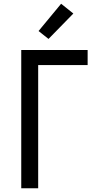

<svg xmlns="http://www.w3.org/2000/svg" viewBox="-20 -1001 540 1021"><path d="M93 0V-735H446V-655H183V0ZM238 -794 185 -836 305 -981 370 -929Z"/></svg>

Font: Iosevka Custom Medium
Style: Regular
Weight: 500
Monospace: yes
Designer: Belleve Invis
Foundry: Belleve Invis
Version: Version 32.5.0; ttfautohint (v1.8.4)